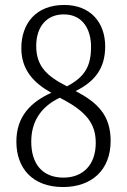

<svg xmlns="http://www.w3.org/2000/svg" viewBox="-20 -744 512 774"><path d="M234 10C349 10 426 -58 426 -176C426 -279 374 -330 285 -377C359 -414 404 -465 404 -557C404 -653 345 -724 239 -724C124 -724 66 -648 66 -550C66 -463 115 -410 187 -370C103 -332 46 -274 46 -173C46 -66 111 10 234 10ZM250 -396C169 -437 126 -477 126 -559C126 -635 167 -686 237 -686C316 -686 347 -622 347 -556C347 -479 324 -435 250 -396ZM236 -28C151 -28 106 -83 106 -173C106 -252 143 -313 221 -350C329 -295 366 -245 366 -168C366 -78 313 -28 236 -28Z"/></svg>

Font: Noto Serif Hebrew Condensed Light
Style: Regular
Weight: 300
Width: 3
Designer: Monotype Design Team
Foundry: Monotype Imaging Inc.
Version: Version 2.004